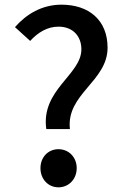

<svg xmlns="http://www.w3.org/2000/svg" viewBox="-20 -787 532 821"><path d="M178 -235H279C262 -385 440 -439 440 -583C440 -701 360 -767 243 -767C160 -767 93 -727 44 -671L109 -612C143 -649 183 -673 230 -673C293 -673 328 -631 328 -576C328 -467 154 -403 178 -235ZM230 14C274 14 308 -21 308 -68C308 -115 274 -149 230 -149C186 -149 153 -115 153 -68C153 -21 186 14 230 14Z"/></svg>

Font: GenYoGothic2 TW M
Style: Regular
Weight: 500
Version: Version 2.100;PS 2.1;hotconv 16.6.51;makeotf.lib2.5.65220 DE